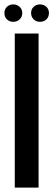

<svg xmlns="http://www.w3.org/2000/svg" viewBox="-27 -851 242 871"><path d="M148 -699V0H40V-699ZM-7 -792Q-7 -809 4.5 -820Q16 -831 33 -831Q50 -831 62 -820Q74 -809 74 -792Q74 -774 62 -763Q50 -752 33 -752Q16 -752 4.5 -763Q-7 -774 -7 -792ZM114 -792Q114 -809 125.5 -820Q137 -831 154 -831Q172 -831 183.5 -820Q195 -809 195 -792Q195 -774 183.5 -763Q172 -752 154 -752Q137 -752 125.5 -763.5Q114 -775 114 -792Z"/></svg>

Font: Moniqa Extra Bold Narrow Heading
Style: Regular
Weight: 800
Width: 4
Designer: Rajesh Rajput
Foundry: Rajesh Rajput
Version: Version 1.000;December 15, 2022;FontCreator 14.0.0.2794 32-b